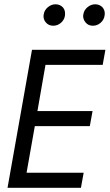

<svg xmlns="http://www.w3.org/2000/svg" viewBox="-20 -898 524 918"><path d="M367 0H16L133 -660H484L471 -588H197.5L159 -367H422.5L409.5 -295H146.5L107 -72H380ZM234.5 -775Q212 -775 199 -791Q188 -804 188 -821L189 -829.5Q192 -849.5 208.8 -863.5Q225.5 -877.5 245.5 -877.5Q267 -877.5 281 -862.5Q291.5 -849.5 291 -833L290.5 -823Q287.5 -803 271.5 -789Q255.5 -775 234.5 -775ZM424 -775Q401.5 -775 389 -791Q378 -804 377.5 -821L378.5 -829.5Q381.5 -849.5 398.2 -863.5Q415 -877.5 435 -877.5Q456.5 -877.5 470.5 -862.5Q481 -849.5 481 -833L480 -823Q477 -803 461 -789Q445 -775 424 -775Z"/></svg>

Font: Lucymar Sans
Style: Italic
Weight: 400
Italic angle: -10°
Foundry: The League of Moveable Type (original font) / Main changes by Cristiano Sobral with portions from Mirco Monsees
Version: Version 2.00;August 30, 2020;FontCreator 13.0.0.2681 64-bit